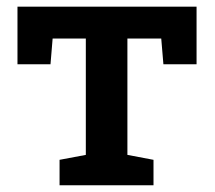

<svg xmlns="http://www.w3.org/2000/svg" viewBox="-20 -548 635 568"><path d="M156.2 0V-75.2L233.9 -89.8V-434.1H135.7L129.4 -357.9H31.7V-528.3H561.5V-357.9H463.4L457 -434.1H356.9V-89.8L434.1 -75.2V0Z"/></svg>

Font: Roboto Slab LO Medium
Style: Regular
Weight: 500
Designer: Google
Version: Version 2.000